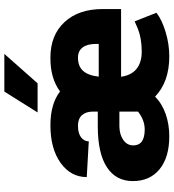

<svg xmlns="http://www.w3.org/2000/svg" viewBox="22 -812 800 885"><g transform="rotate(-90 422.5 -370.0)"><path d="M604.5 9.8Q487.3 9.8 418.9 -55.7Q386.7 -23.4 338.9 -6.8Q291 9.8 236.3 9.8Q139.2 9.8 84.5 -34.9Q29.8 -79.6 29.8 -158.2Q29.8 -235.4 93 -277.3Q156.2 -319.3 280.8 -319.8H350.1V-342.3Q350.1 -374.5 333.5 -392.8Q316.9 -411.1 285.2 -411.1Q250 -411.1 231.4 -396.7Q212.9 -382.3 212.9 -361.3L48.3 -370.6Q48.3 -444.3 113.8 -491.2Q179.2 -538.1 287.1 -538.1Q385.7 -538.1 442.9 -493.7Q504.4 -539.1 599.1 -538.1Q702.6 -538.1 762.7 -473.1Q822.8 -408.2 822.8 -297.4V-212.4H510.7Q517.6 -164.6 547.4 -140.9Q577.1 -117.2 627 -117.2Q688.5 -117.2 735.8 -136.7L766.1 -149.9L805.7 -49.3Q772.9 -23.9 717 -7.1Q661.1 9.8 604.5 9.8ZM267.6 -103.5Q311 -103.5 350.1 -134.3V-220.2H282.2Q244.1 -219.7 219.2 -202.1Q194.3 -184.6 194.3 -156.2Q194.3 -103.5 267.6 -103.5ZM599.1 -411.1Q559.1 -411.1 537.8 -387.5Q516.6 -363.8 511.2 -315.4H662.1V-328.1Q662.1 -367.7 646 -389.4Q629.9 -411.1 599.1 -411.1ZM442.4 -750.5H616.2L480.5 -597.2H346.2Z"/></g></svg>

Font: Sadagaat-English
Style: Regular
Weight: 900
Designer: Ahmed alsheikh
Foundry: Ahmed alsheikh Design
Version: Version 2.137;January 17, 2018;FontCreator 11.0.0.2408 64-bi